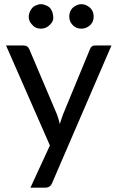

<svg xmlns="http://www.w3.org/2000/svg" viewBox="-20 -724 557 915"><path d="M91.3 -507.3Q112.8 -507.3 120.1 -488.3L251.5 -178.7Q259.8 -155.8 265.1 -132.8Q272 -156.2 280.8 -179.7L408.2 -488.3Q415 -508.3 435.5 -507.3H511.2L228.5 147.9Q219.7 170.4 195.3 170.4H125L217.8 -30.8L8.8 -507.3ZM368.2 -587.4Q332 -587.4 314.5 -622.1Q310.1 -632.3 310.1 -644.5Q310.1 -683.1 345.7 -699.2Q356.4 -704.1 368.2 -704.1Q379.9 -704.1 390.6 -699.2Q425.8 -682.6 426.3 -645.5Q426.3 -607.9 390.6 -591.8Q379.9 -587.4 368.2 -587.4ZM216.3 -604.5Q199.2 -587.4 174.3 -587.4Q149.4 -587.4 134.8 -604.5Q107.4 -631.8 122.1 -667.5Q131.3 -689 147.5 -696.8Q163.6 -704.1 175.3 -704.1Q187 -704.1 203.1 -696.8Q219.2 -689.5 226.6 -673.3Q233.9 -656.7 233.9 -638.2Q233.9 -620.1 216.3 -604.5Z"/></svg>

Font: Lato-Medium
Style: Regular
Weight: 500
Designer: Lukasz Dziedzic
Foundry: tyPoland Lukasz Dziedzic
Version: Version 2.006; 2014-01-15